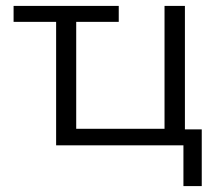

<svg xmlns="http://www.w3.org/2000/svg" viewBox="-20 -492 735 650"><path d="M26 -418V-472H382V-418H238V-56H537V-472H606V-54H663V138H601V0H170V-418Z"/></svg>

Font: Coval
Style: ExtraLight
Weight: 250
Foundry: Context Ltd
Version: Version 001.000